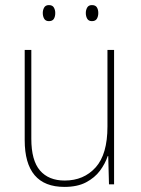

<svg xmlns="http://www.w3.org/2000/svg" viewBox="-20 -724 553 754"><path d="M428 -528V0H408L405 -111H403Q393 -81 372.5 -53.5Q352 -26 318 -8Q284 10 233 10Q77 10 77 -174V-528H103V-179Q103 -94 137 -54.5Q171 -15 234 -15Q309 -15 355.5 -66.5Q402 -118 402 -227V-528ZM148 -673Q148 -685 153.5 -694.5Q159 -704 172 -704Q186 -704 191.5 -694.5Q197 -685 197 -673Q197 -659 191.5 -650Q186 -641 172 -641Q159 -641 153.5 -650.5Q148 -660 148 -673ZM317 -673Q317 -685 322.5 -694.5Q328 -704 341 -704Q355 -704 360.5 -695Q366 -686 366 -673Q366 -660 360.5 -650.5Q355 -641 341 -641Q328 -641 322.5 -650.5Q317 -660 317 -673Z"/></svg>

Font: Noto Sans Telugu SemiCondensed Thin
Style: Regular
Weight: 100
Width: 4
Designer: Jelle Bosma - Monotype Design Team
Foundry: Monotype Imaging Inc.
Version: Version 2.005; ttfautohint (v1.8.4.7-5d5b)